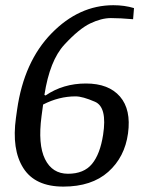

<svg xmlns="http://www.w3.org/2000/svg" viewBox="-20 -691 552 722"><path d="M264.2 -328.6Q201.7 -328.6 142.1 -297.9L136.2 -254.4Q122.1 -147.9 149.2 -92.8Q176.3 -37.6 235.8 -37.6Q295.4 -37.6 325.9 -74.5Q356.4 -111.3 367.7 -184.1Q383.8 -288.1 337.2 -308.3Q290.5 -328.6 264.2 -328.6ZM151.4 -332Q217.3 -377 303.2 -377Q388.7 -377 431.2 -327.9Q473.6 -278.8 461.4 -189.5Q449.2 -100.1 387 -44.7Q324.7 10.7 218.3 10.7Q111.8 10.7 67.6 -59.1Q23.4 -128.9 40 -248L44.4 -279.3Q70.3 -459.5 173.6 -565.4Q276.9 -671.4 406.2 -671.4Q448.2 -671.4 483.9 -660.6L480.5 -618.7Q432.1 -623 397 -623Q361.3 -623 319.1 -602.8Q276.9 -582.5 221.9 -522.9Q167 -463.4 147 -334Z"/></svg>

Font: NoticiaText-Italic
Style: Italic
Weight: 400
Italic angle: -8°
Designer: JM Sole
Foundry: JM Sole
Version: Version 1.003